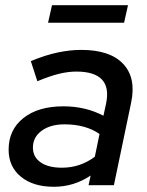

<svg xmlns="http://www.w3.org/2000/svg" viewBox="-20 -709 562 735"><path d="M186 6Q107 6 60 -32.5Q13 -71 13 -136Q13 -212 69.5 -257Q126 -302 223 -302Q307 -302 376 -266L386 -312Q412 -435 272 -435Q241 -435 206 -426.5Q171 -418 123 -398L98 -475Q153 -498 200.5 -508Q248 -518 291 -518Q401 -518 451.5 -464.5Q502 -411 482 -316L416 0H319L327 -37Q263 6 186 6ZM217 -67Q287 -67 343 -109L361 -196Q308 -233 227 -233Q173 -233 139.5 -208.5Q106 -184 106 -144Q106 -108 135.5 -87.5Q165 -67 217 -67ZM164 -622 179 -689H470L455 -622Z"/></svg>

Font: Red Hat Display Medium
Style: Italic
Weight: 500
Italic angle: -12°
Designer: Pentagram, MCKL
Foundry: Pentagram, MCKL
Version: Version 1.023; ttfautohint (v1.8.3)